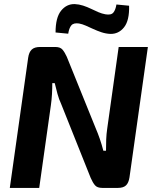

<svg xmlns="http://www.w3.org/2000/svg" viewBox="-20 -920 757 940"><path d="M704 -690 614 -52Q610 -25 597 -12.5Q584 0 557 0H481Q456 0 445 -13Q434 -26 424 -49L279 -412Q269 -433 261.5 -460Q254 -487 248 -513H236Q236 -486 234.5 -459Q233 -432 229 -404L172 0H28L118 -638Q122 -665 135.5 -677.5Q149 -690 176 -690H251Q275 -690 286 -677Q297 -664 307 -642L449 -291Q459 -268 468.5 -240.5Q478 -213 486 -182H499Q499 -212 500 -238Q501 -264 505 -291L561 -690ZM346 -900Q367 -899 387 -892.5Q407 -886 425.5 -877Q444 -868 461.5 -860.5Q479 -853 496 -850Q524 -845 535 -858.5Q546 -872 550 -898L612 -892Q614 -820 587.5 -786.5Q561 -753 520 -754Q498 -755 477 -762Q456 -769 436.5 -778Q417 -787 400 -794.5Q383 -802 367 -805Q340 -809 329 -795.5Q318 -782 314 -755L252 -761Q252 -834 279 -867.5Q306 -901 346 -900Z"/></svg>

Font: Exo 2
Style: Bold Italic
Weight: 700
Italic angle: -8°
Designer: Natanael Gama
Foundry: Natanael Gama
Version: Version 2.010